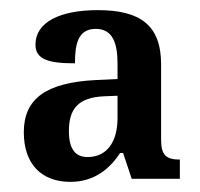

<svg xmlns="http://www.w3.org/2000/svg" viewBox="-20 -739 394 379"><path d="M119 -380C166 -380 197 -406 217 -437H223L240 -386H335V-424C308 -424 298 -433 298 -463V-612C298 -690 256 -719 173 -719C98 -719 50 -695 50 -651C50 -622 75 -614 128 -614C128 -650 133 -682 169 -682C203 -682 212 -653 212 -613V-583L169 -581C72 -576 27 -545 27 -478C27 -415 62 -380 119 -380ZM153 -429C131 -429 116 -442 116 -480C116 -523 133 -547 187 -549L212 -550V-506C212 -459 191 -429 153 -429Z"/></svg>

Font: Noto Serif Tamil Condensed SemiBold
Style: Italic
Weight: 600
Width: 3
Italic angle: -12°
Designer: Indian Type Foundry, Tom Grace, and the Monotype Design Team
Foundry: Monotype Imaging Inc.
Version: Version 2.003